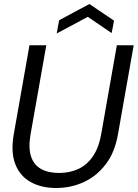

<svg xmlns="http://www.w3.org/2000/svg" viewBox="-20 -926 687 958"><path d="M260 12Q186 12 132.5 -18Q79 -48 56 -108Q33 -168 49 -258L127 -700H211L132 -253Q121 -187 135 -145Q149 -103 185 -83Q221 -63 275 -63Q328 -63 371 -83Q414 -103 443.5 -146Q473 -189 485 -257L563 -700H647L569 -258Q553 -165 507 -105.5Q461 -46 397 -17Q333 12 260 12ZM263 -759 275 -825 426 -906 549 -823 537 -761 418 -842Z"/></svg>

Font: DM Sans 36pt
Style: Italic
Weight: 400
Italic angle: -10°
Designer: Colophon Foundry, Jonny Pinhorn
Foundry: Colophon Foundry
Version: Version 4.004;gftools[0.9.30]